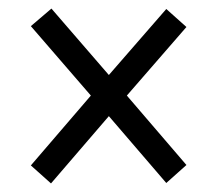

<svg xmlns="http://www.w3.org/2000/svg" viewBox="-20 -582 506 448"><path d="M99 -154 234 -311 368 -155 415 -197 276 -359 415 -519 368 -561 234 -407 100 -562 52 -521 192 -359 52 -196Z"/></svg>

Font: Noto Serif Myanmar Condensed SemiBold
Style: Regular
Weight: 600
Width: 3
Designer: Ben Mitchell and the Monotype Design Team
Foundry: Monotype Imaging Inc.
Version: Version 2.106